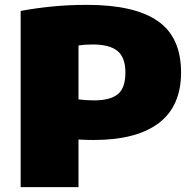

<svg xmlns="http://www.w3.org/2000/svg" viewBox="-20 -770 804 790"><path d="M65 0V-725Q126.5 -736.5 194 -743.2Q261.5 -750 338 -750Q533 -750 629 -683.5Q725 -617 725 -472Q725 -333.5 633.5 -263.8Q542 -194 365 -194Q349.5 -194 333.2 -194.5Q317 -195 303 -196V0ZM367 -357Q433 -357 464.5 -382.2Q496 -407.5 496 -472Q496 -533 463.8 -560Q431.5 -587 361 -587Q328.5 -587 303 -583V-361Q333.5 -357 367 -357Z"/></svg>

Font: Encode Sans Expanded Expanded Black
Style: Regular
Weight: 900
Width: 7
Designer: Multiple Designers
Foundry: Impallari Type
Version: Version 3.000; ttfautohint (v1.8.3) -l 8 -r 50 -G 200 -x 14 